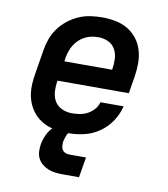

<svg xmlns="http://www.w3.org/2000/svg" viewBox="-82 -608 765 874"><g transform="rotate(10 300.0 -170.5)"><path d="M260 8Q236 8 212.5 5Q189 2 167.5 -5.5Q146 -13 127.5 -26Q109 -39 95.5 -56Q82 -73 73 -94Q64 -115 60.5 -138Q57 -161 58.5 -184.5Q60 -208 64 -232L82 -342Q86 -369 95.5 -396Q105 -423 122 -446.5Q139 -470 162.5 -488.5Q186 -507 212 -518.5Q238 -530 266 -534Q294 -538 321 -538Q352 -538 382.5 -532Q413 -526 438.5 -511Q464 -496 482 -472.5Q500 -449 508.5 -420.5Q517 -392 517 -360.5Q517 -329 512 -298L499 -219H169V-217Q165 -192 166.5 -167.5Q168 -143 179.5 -123.5Q191 -104 213 -94Q235 -84 260 -84Q277 -84 295.5 -87Q314 -90 331 -99Q348 -108 361 -122.5Q374 -137 379 -156H486Q477 -119 455.5 -86.5Q434 -54 401.5 -31.5Q369 -9 332.5 -0.5Q296 8 260 8ZM185 -311H406V-313Q410 -337 409 -361.5Q408 -386 397 -406Q386 -426 364.5 -436Q343 -446 319 -446Q303 -446 287.5 -443Q272 -440 257 -432.5Q242 -425 229.5 -413Q217 -401 208.5 -387Q200 -373 195 -358Q190 -343 187 -327ZM267 197Q250 197 232.5 195Q215 193 200 187Q185 181 172 170.5Q159 160 151.5 145.5Q144 131 143 113.5Q142 96 145 79Q149 56 160 33Q171 10 190 -6.5Q209 -23 233 -30Q257 -37 281 -37L275 0Q267 0 261 6Q255 12 252 19.5Q249 27 247 34.5Q245 42 243 49Q242 59 242.5 69.5Q243 80 248.5 88Q254 96 263 99.5Q272 103 283 103H358L342 197Z"/></g></svg>

Font: Iosevka Slab SmBdExObl
Style: Regular
Weight: 600
Width: 7
Italic angle: -9°
Monospace: yes
Designer: Belleve Invis
Foundry: Belleve Invis
Version: Version 11.1.0; ttfautohint (v1.8.3)